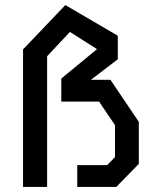

<svg xmlns="http://www.w3.org/2000/svg" viewBox="-20 -738 640 758"><path d="M238 -718 71 -543V0H166V-516L256 -612L363 -544L222 -428V-337H371L434 -244V-118L403 -86H285V0H439L528 -91V-257L416 -423H339L445 -504V-597Z"/></svg>

Font: Kode Mono Medium
Style: Regular
Weight: 500
Monospace: yes
Designer: Isa Ozler
Foundry: Kadena LLC
Version: Version 1.206;gftools[0.9.28]